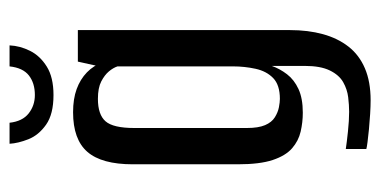

<svg xmlns="http://www.w3.org/2000/svg" viewBox="-217 -461 796 402"><g transform="rotate(-90 181.0 -260.0)"><path d="M172 118Q160 118 143.5 117Q127 116 111.5 114.5Q96 113 84.5 111.5Q73 110 70 109V66Q83 68 106.5 70.5Q130 73 148 73Q162 73 178.5 71Q195 69 210 60.5Q225 52 234.5 32.5Q244 13 244 -20V-89Q238 -72 226.5 -57Q215 -42 195.5 -33Q176 -24 146 -24Q126 -24 106.5 -28.5Q87 -33 71.5 -46.5Q56 -60 47 -87Q38 -114 38 -160V-380Q38 -445 64 -475Q90 -505 147 -505Q175 -505 195.5 -497.5Q216 -490 230.5 -476Q245 -462 252 -442L241 -441L253 -495H319V-51Q319 -13 310.5 18Q302 49 284.5 71.5Q267 94 239 106Q211 118 172 118ZM175 -72Q204 -72 218.5 -86Q233 -100 238 -123Q243 -146 243 -170V-412Q240 -421 232.5 -430Q225 -439 211.5 -446Q198 -453 175 -453Q142 -453 128 -437Q114 -421 114 -377V-141Q114 -117 120 -103Q126 -89 136.5 -82.5Q147 -76 157.5 -74Q168 -72 175 -72ZM183 -546Q143 -546 121 -561.5Q99 -577 90.5 -598.5Q82 -620 81 -638H125Q128 -611 144.5 -598Q161 -585 183 -585Q208 -585 224 -597.5Q240 -610 243 -638H287Q286 -616 275.5 -595Q265 -574 242.5 -560Q220 -546 183 -546Z"/></g></svg>

Font: Alumni Sans Medium
Style: Regular
Weight: 500
Designer: Robert E. Leuschke
Foundry: Robert E. Leuschke
Version: Version 1.018